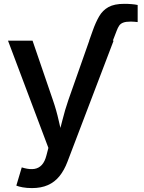

<svg xmlns="http://www.w3.org/2000/svg" viewBox="-20 -754 737 982"><path d="M436 -545.9 454.1 -596.7Q469.2 -639.6 487.1 -670.4Q504.9 -701.2 534.7 -717.8Q564.5 -734.4 615.7 -734.4Q635.3 -734.4 653.1 -732.9Q670.9 -731.4 684.1 -728.5V-641.1Q675.3 -642.1 666.3 -642.8Q657.2 -643.6 649.4 -643.6Q624 -643.6 610.4 -638.4Q596.7 -633.3 589.6 -622.8Q582.5 -612.3 576.7 -596.7L557.1 -545.9ZM63.5 195.3 91.3 102.1 105 106Q133.3 113.3 155.8 109.9Q178.2 106.4 193.8 89.6Q209.5 72.8 217.8 39.6L227.5 2.4L21 -545.9H146.5L250.5 -242.2Q268.6 -189.9 280 -138.4Q291.5 -86.9 305.2 -34.2H272Q286.1 -86.9 299.1 -138.9Q312 -190.9 329.6 -242.2L436.5 -545.9H561L325.2 72.8Q308.6 116.7 284.2 147Q259.8 177.2 225.1 192.6Q190.4 208 143.6 208Q117.2 208 95.9 204.1Q74.7 200.2 63.5 195.3Z"/></svg>

Font: Inter Cardless
Style: Medium
Weight: 500
Designer: Rasmus Andersson
Foundry: rsms
Version: Version 4.001;git-9221beed3